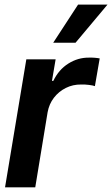

<svg xmlns="http://www.w3.org/2000/svg" viewBox="-20 -799 478 819"><path d="M1.5 0 92.3 -545.9H217.3L201.7 -454.1H207.5Q230.5 -502 271.5 -527.8Q312.5 -553.7 359.4 -553.2Q370.1 -553.7 382.8 -552.7Q395.5 -551.8 405.3 -549.8L384.8 -431.6Q377 -434.6 359.6 -436.8Q342.3 -439 326.2 -438.5Q291 -439 260.7 -423.8Q230.5 -408.7 210 -382.1Q189.5 -355.5 183.1 -320.3L130.4 0ZM207 -616.7 313 -779.3H438.5L302.2 -616.7Z"/></svg>

Font: Inter Tight SemiBold
Style: Italic
Weight: 600
Italic angle: -9.39999°
Designer: Rasmus Andersson
Foundry: rsms
Version: Version 3.004